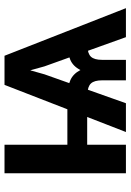

<svg xmlns="http://www.w3.org/2000/svg" viewBox="116 -692 576 847"><g transform="rotate(-90 403.5 -268.0)"><path d="M663.6 0 534.7 -359.4 485.8 -535.6H581.5L791.5 0ZM63 0V-535.6H189V0ZM127.9 -170.9V-258.3H392.1V-170.9ZM473.1 0V-105.5Q473.1 -139.2 459.5 -154.1Q445.8 -168.9 413.1 -169.9V-257.3Q444.8 -257.3 473.1 -245.4Q501.5 -233.4 518.6 -200.7Q535.2 -233.4 563.7 -245.4Q592.3 -257.3 624 -257.3V-169.9Q590.8 -168.9 577.1 -154.1Q563.5 -139.2 563.5 -105.5V0ZM245.1 0 453.1 -535.6H549.3L499.5 -358.9L372.1 0Z"/></g></svg>

Font: Inter 20pt SemiBold
Style: Regular
Weight: 600
Version: Version 4.001;git-66647c0bb